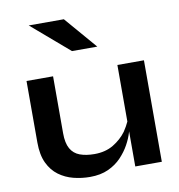

<svg xmlns="http://www.w3.org/2000/svg" viewBox="-85 -836 863 926"><g transform="rotate(-10 346.5 -373.5)"><path d="M635 0H505V-172Q504 -168 503 -165Q495 -138 478.5 -108Q462 -78 436 -50.5Q410 -23 372 -5.5Q334 12 282 12Q241 12 201.5 2Q162 -8 130 -31.5Q98 -55 79 -95Q60 -135 60 -196V-497H190V-218Q190 -170 205.5 -142.5Q221 -115 251 -104Q281 -93 322 -93Q376 -93 415 -116.5Q454 -140 479 -174Q495 -198 505 -220V-497H635ZM301 -601 117 -759H289L425 -601Z"/></g></svg>

Font: Syne Modified
Style: Bold
Weight: 700
Designer: Lucas Descroix
Foundry: Bonjour Monde
Version: Version 2.200